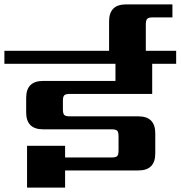

<svg xmlns="http://www.w3.org/2000/svg" viewBox="-39 -853 821 873"><path d="M653 -426H279Q260 -426 253.5 -420Q247 -414 247 -394V-356Q247 -336 253.5 -330Q260 -324 279 -324H590Q667 -324 667 -247V-155Q667 -78 590 -78H257V0H84V-190H257V-137H468Q488 -137 494 -143.5Q500 -150 500 -169V-233Q500 -252 494 -258.5Q488 -265 468 -265H157Q80 -265 80 -342V-408Q80 -485 157 -485H486V-563H-19V-622H457V-756Q457 -833 534 -833H745V-774H656Q637 -774 630.5 -767.5Q624 -761 624 -742V-622H762V-563H653Z"/></svg>

Font: Sarpanch
Style: Bold
Weight: 700
Designer: Manushi Parikh (Devanagari and Latin), Jyotish Sonowal (Devanagari)
Foundry: Indian Type Foundry
Version: Version 2.004;PS 1.0;hotconv 1.0.78;makeotf.lib2.5.61930; tt